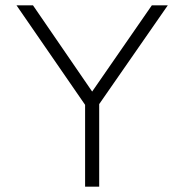

<svg xmlns="http://www.w3.org/2000/svg" viewBox="-20 -702 692 722"><path d="M315 -286 42 -682H104L338 -341H315L551 -682H611L336 -286ZM300 0V-329H353V0Z"/></svg>

Font: Outfit Thin ExtraLight
Style: Regular
Weight: 250
Version: Version 1.100;gftools[0.9.27]